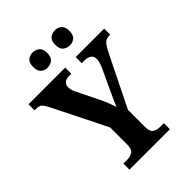

<svg xmlns="http://www.w3.org/2000/svg" viewBox="-258 -1043 1166 1166"><g transform="rotate(-45 325.0 -459.5)"><path d="M153 0V-52H181Q211 -52 231 -64Q251 -76 251 -119V-264L79 -609Q64 -639 52 -650.5Q40 -662 12 -662H0V-714H315V-662H300Q271 -662 257 -650Q243 -638 243 -618Q243 -606 247 -591.5Q251 -577 258 -564L327 -424Q341 -395 350 -371.5Q359 -348 367 -325Q376 -349 389.5 -378.5Q403 -408 418 -440L471 -554Q481 -576 484.5 -591Q488 -606 488 -615Q488 -662 426 -662H405V-714H650V-662H639Q615 -662 600 -646.5Q585 -631 562 -585L403 -263V-121Q403 -76 421.5 -64Q440 -52 465 -52H500V0ZM432 -789Q407 -789 388.5 -803.5Q370 -818 370 -854Q370 -890 388.5 -904.5Q407 -919 432 -919Q454 -919 472.5 -904.5Q491 -890 491 -854Q491 -818 472.5 -803.5Q454 -789 432 -789ZM240 -789Q216 -789 198 -803.5Q180 -818 180 -854Q180 -890 198 -904.5Q216 -919 240 -919Q263 -919 282 -904.5Q301 -890 301 -854Q301 -818 282 -803.5Q263 -789 240 -789Z"/></g></svg>

Font: Noto Serif Devanagari SemiCondensed
Style: Bold
Weight: 700
Width: 4
Designer: Universal Thirst, Indian Type Foundry and the Monotype Design Team
Foundry: Monotype Imaging Inc.
Version: Version 2.004; ttfautohint (v1.8.4.7-5d5b)